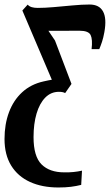

<svg xmlns="http://www.w3.org/2000/svg" viewBox="-55 -585 486 850"><path d="M203.5 245Q131.5 245 77.8 220.5Q24 196 -5.5 148Q-35 100 -35 30.5Q-35 -35 -15.2 -88Q4.5 -141 43 -176.5Q81.5 -212 137.5 -224.5Q149.5 -227.5 159 -229.2Q168.5 -231 174.5 -232L44 -538.5L67.5 -564.5Q74.5 -556.5 85.8 -553.2Q97 -550 112 -550Q142.5 -550 183.2 -553.5Q224 -557 266 -561Q308 -565 341.5 -565Q384.5 -565 401.2 -534.2Q418 -503.5 407 -442.5Q402.5 -417.5 396.5 -399.5Q390.5 -381.5 384.5 -367.5H350.5Q355.5 -410.5 346.2 -429.8Q337 -449 296.5 -449Q274 -449 251.2 -448.8Q228.5 -448.5 205.5 -448.5Q182.5 -448.5 159.5 -448.5L188.5 -405.5L261.5 -213.5L233.5 -173Q227.5 -176 221.5 -177.2Q215.5 -178.5 205.5 -178.5Q170.5 -178.5 145.2 -152.8Q120 -127 106.8 -82Q93.5 -37 93.5 22Q93.5 107.5 129 142.8Q164.5 178 229 178Q251 178.5 270.5 176.5Q290 174.5 308 170.5L304.5 233.5Q282.5 239 258.8 242Q235 245 203.5 245Z"/></svg>

Font: Merriweather 24pt SemiCondensed
Style: Bold Italic
Weight: 700
Width: 4
Italic angle: -7.8°
Designer: Eben Sorkin
Foundry: Eben Sorkin
Version: Version 2.101